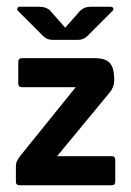

<svg xmlns="http://www.w3.org/2000/svg" viewBox="-20 -548 389 568"><path d="M173 -466 217 -516Q229 -528 248 -528H306Q313 -528 315 -524Q317 -520 313 -516L238 -441Q227 -430 210 -430H136Q119 -430 108 -441L33 -516Q30 -518 31.5 -523Q33 -528 38 -528H97Q117 -528 129 -516ZM149 -86H311Q321 -86 321 -74V-11Q321 0 311 0H38Q27 0 27 -11V-54Q27 -65 30 -71Q33 -77 40 -87L204 -290H45Q34 -290 34 -301V-364Q34 -376 45 -376H259Q292 -376 305 -361.5Q318 -347 318 -311Q318 -291 305 -275Z"/></svg>

Font: Zain
Style: Bold
Weight: 700
Designer: Zain,Boutros
Foundry: Mobile Telecommunications Company (Zain), 2024
Version: Version 1.50; ttfautohint (v1.8.4)